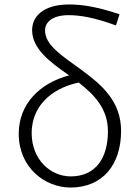

<svg xmlns="http://www.w3.org/2000/svg" viewBox="-20 -828 620 861"><path d="M297 -37C206 -37 122 -113 122 -231C122 -344 200 -429 333 -458C404 -402 464 -340 464 -239C464 -123 412 -37 297 -37ZM516 -764C421 -796 352 -808 290 -808C174 -808 124 -754 124 -693C124 -610 203 -550 290 -490C161 -456 64 -364 64 -228C64 -77 181 13 296 13C440 13 523 -89 523 -241C523 -374 436 -448 346 -514C257 -579 182 -625 182 -692C182 -727 213 -760 288 -760C338 -760 401 -750 500 -714Z"/></svg>

Font: Noto Sans T Chinese Light
Style: Regular
Weight: 300
Designer: Ryoko NISHIZUKA (kana & ideographs); Paul D. Hunt (Latin, Greek & Cyrillic); Wenlong ZHANG (bopomofo); Sandoll Communica
Foundry: Adobe Systems Incorporated
Version: Version 1.000;PS 1;hotconv 1.0.78;makeotf.lib2.5.61930